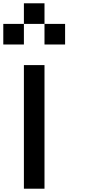

<svg xmlns="http://www.w3.org/2000/svg" viewBox="-20 -1145 540 1165"><path d="M0 -875V-1000H125V-875ZM125 0V-750H250V0ZM125 -1000V-1125H250V-1000ZM250 -875V-1000H375V-875Z"/></svg>

Font: Galmuri7 Regular
Style: Regular
Weight: 400
Designer: Lee Minseo (quiple)
Version: Version 2.399;hotconv 1.1.1;makeotfexe 2.6.0 DEVELOPMENT